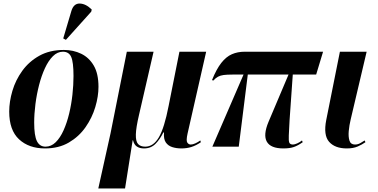

<svg xmlns="http://www.w3.org/2000/svg" viewBox="-20 -828 2133 1084"><path d="M234 10Q143 10 87.5 -41.5Q32 -93 32 -198Q32 -254 50 -315Q68 -376 106 -428.5Q144 -481 202.5 -513.5Q261 -546 341 -546Q394 -546 438.5 -524.5Q483 -503 509.5 -457.5Q536 -412 536 -338Q536 -284 518 -223.5Q500 -163 463 -110Q426 -57 369 -23.5Q312 10 234 10ZM237 0Q269 0 294.5 -25Q320 -50 339 -92.5Q358 -135 370.5 -187Q383 -239 389 -294Q395 -349 395 -399Q395 -477 382 -506.5Q369 -536 335 -536Q304 -536 278.5 -510.5Q253 -485 233.5 -442.5Q214 -400 200.5 -347.5Q187 -295 180 -240Q173 -185 173 -136Q173 -62 188.5 -31Q204 0 237 0ZM352 -603 337 -611 383 -766Q396 -809 430.5 -808Q465 -807 498 -774L495 -762Z M535 236 604 -75 696 -536H847L765 -180Q748 -108 747 -69Q746 -30 759.5 -15Q773 0 800 0Q846 0 877 -53Q908 -106 932 -230L993 -536H1144L1039 -74Q1030 -34 1037.5 -23Q1045 -12 1057 -12Q1068 -12 1082.5 -18.5Q1097 -25 1111 -35L1114 -25Q1086 -6 1060 2Q1034 10 1004 10Q976 10 952.5 2.5Q929 -5 916 -24Q903 -43 906 -80H902Q883 -41 857.5 -15.5Q832 10 793 10Q769 10 753 -0.5Q737 -11 731 -36H729L686 236Z M1179 0 1355 -407H1292Q1261 -407 1242.5 -404.5Q1224 -402 1211 -395Q1198 -388 1184 -373L1177 -376Q1202 -438 1229.5 -473Q1257 -508 1289.5 -522Q1322 -536 1361 -536H1804L1765 -407H1633L1615 -151Q1612 -93 1610.5 -63Q1609 -33 1613.5 -22.5Q1618 -12 1634 -12Q1643 -12 1658 -18.5Q1673 -25 1685 -35L1689 -25Q1662 -6 1639 2Q1616 10 1580 10Q1508 10 1486.5 -28Q1465 -66 1496 -140L1609 -407H1379L1328 0Z M1938 10Q1871 10 1838 -27.5Q1805 -65 1822 -151L1899 -536H2050L1960 -154Q1952 -121 1949 -88.5Q1946 -56 1953 -34Q1960 -12 1984 -12Q2000 -12 2013.5 -19.5Q2027 -27 2039 -35L2043 -25Q2023 -11 1998.5 -0.5Q1974 10 1938 10Z"/></svg>

Font: Noto Serif Display SemiCondensed
Style: Bold Italic
Weight: 700
Width: 4
Italic angle: -12°
Designer: Monotype Design Team
Foundry: Monotype Imaging Inc.
Version: Version 2.009